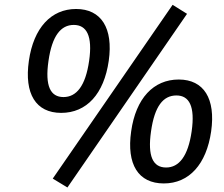

<svg xmlns="http://www.w3.org/2000/svg" viewBox="-20 -766 949 812"><path d="M771 -707.5 710 -745.6 203.1 -10.7 265.1 26.9ZM238.8 -288.6C346.7 -288.6 419.9 -369.1 439.9 -508.8C459.5 -647 408.2 -728 301.8 -728C196.3 -728 122.1 -648.4 102.1 -508.8C82 -369.1 131.8 -288.6 238.8 -288.6ZM248.5 -355.5C193.8 -355.5 169.4 -401.4 185.1 -508.8C200.2 -614.7 237.3 -660.6 292 -660.6C346.7 -660.6 372.1 -613.8 356.9 -508.8C341.8 -402.3 303.2 -355.5 248.5 -355.5ZM672.9 9.8C779.8 9.8 853 -71.3 873 -210.4C892.6 -348.6 842.3 -429.7 735.8 -429.7C629.4 -429.7 554.2 -350.1 534.7 -210.4C514.6 -70.8 564.9 9.8 672.9 9.8ZM682.6 -57.6C627 -57.6 603.5 -104.5 618.7 -210.4C633.8 -317.4 670.4 -362.3 726.1 -362.3C780.3 -362.3 805.7 -316.4 790.5 -210.4C775.4 -105 736.8 -57.6 682.6 -57.6Z"/></svg>

Font: Winston
Style: Italic
Weight: 400
Italic angle: -8.13011°
Designer: Vernon Adams, Kim Jin-seong, David Berlow, Cristiano Sobral
Foundry: The Winston Project Authors
Version: Version 3.004